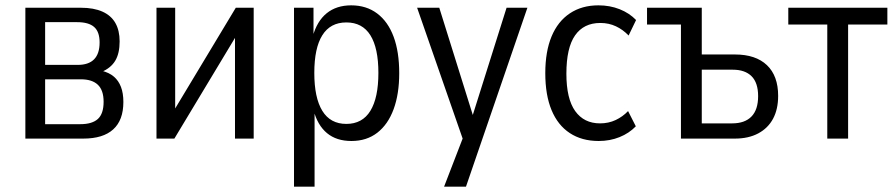

<svg xmlns="http://www.w3.org/2000/svg" viewBox="-20 -519 3357 719"><path d="M75 0V-490H283Q331 -490 363.5 -475.5Q396 -461 412 -433Q428 -405 428 -364Q428 -319 411.5 -291.5Q395 -264 359 -249L361 -254Q389 -247 406.5 -232Q424 -217 433 -193.5Q442 -170 442 -137Q442 -69 404 -34.5Q366 0 292 0ZM149 -54H281Q325 -54 346.5 -73.5Q368 -93 368 -138Q368 -181 346.5 -201.5Q325 -222 283 -222H149ZM149 -276H271Q312 -276 332.5 -297Q353 -318 353 -360Q353 -400 332.5 -418Q312 -436 269 -436H149Z M566 0V-490H636V-73H612L863 -490H930V0H860V-417H884L633 0Z M1081 180V-490H1154V-382H1151Q1167 -440 1203.5 -469.5Q1240 -499 1295 -499Q1352 -499 1392.5 -468.5Q1433 -438 1454 -381.5Q1475 -325 1475 -245Q1475 -167 1454 -110Q1433 -53 1393 -22Q1353 9 1296 9Q1240 9 1204.5 -20.5Q1169 -50 1154 -107H1158V180ZM1277 -55Q1337 -55 1367 -104Q1397 -153 1397 -246Q1397 -339 1367 -387Q1337 -435 1277 -435Q1217 -435 1187 -387Q1157 -339 1157 -246Q1157 -153 1187 -104Q1217 -55 1277 -55Z M1643 180 1724 -30V33L1542 -490H1625L1756 -71H1745L1877 -490H1955L1725 180Z M2222 9Q2159 9 2114 -20.5Q2069 -50 2045.5 -106.5Q2022 -163 2022 -245Q2022 -326 2045.5 -382.5Q2069 -439 2114 -469Q2159 -499 2221 -499Q2264 -499 2300.5 -484.5Q2337 -470 2362 -444L2334 -386Q2313 -408 2286.5 -420.5Q2260 -433 2228 -433Q2166 -433 2133.5 -386.5Q2101 -340 2101 -243Q2101 -149 2134 -103Q2167 -57 2227 -57Q2259 -57 2285.5 -69.5Q2312 -82 2332 -103L2361 -46Q2336 -20 2300 -5.5Q2264 9 2222 9Z M2530 0V-427H2403V-490H2608V-315H2732Q2810 -315 2852 -275Q2894 -235 2894 -160Q2894 -110 2875 -74.5Q2856 -39 2819.5 -19.5Q2783 0 2732 0ZM2608 -57H2722Q2769 -57 2794 -82.5Q2819 -108 2819 -159Q2819 -209 2794.5 -233.5Q2770 -258 2724 -258H2608Z M3078 0V-427H2932V-490H3303V-427H3156V0Z"/></svg>

Font: Nunito Sans 10pt Condensed
Style: Regular
Weight: 400
Width: 3
Designer: Vernon Adams
Foundry: Vernon Adams
Version: Version 3.101;gftools[0.9.27]